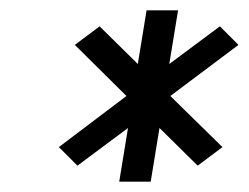

<svg xmlns="http://www.w3.org/2000/svg" viewBox="-20 -694 482 372"><path d="M94 -409 130 -373 228 -446 211 -342H272L289 -446L363 -373L411 -409L310 -508L442 -607L406 -643L308 -570L325 -674H264L247 -570L173 -643L125 -607L225 -508Z"/></svg>

Font: Charger Pro
Style: NarObl
Weight: 400
Designer: Jasper
Foundry: Cannot Into Space Fonts
Version: Version 1.09